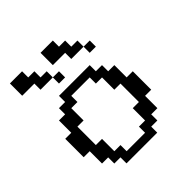

<svg xmlns="http://www.w3.org/2000/svg" viewBox="-123 -464 539 539"><g transform="rotate(-45 146.0 -195.0)"><path d="M170.4 -23.9V-48.3H194.8V-97.2H219.2V-170.4H194.8V-219.2H170.4V-243.7H97.2V-219.2H72.8V-170.4H48.3V-97.2H72.8V-48.3H97.2V-23.9ZM72.8 0V-23.9H48.3V-48.3H23.9V-97.2H0V-170.4H23.9V-219.2H48.3V-243.7H72.8V-268.1H194.8V-243.7H219.2V-219.2H243.7V-170.4H268.1V-97.2H243.7V-48.3H219.2V-23.9H194.8V0ZM97.2 -292.5V-316.9H121.6V-292.5ZM219.2 -292.5V-316.9H243.7V-292.5ZM48.3 -316.9V-341.3H0V-390.1H48.3V-365.7H72.8V-341.3H97.2V-316.9ZM170.4 -316.9V-341.3H121.6V-390.1H170.4V-365.7H194.8V-341.3H219.2V-316.9Z"/></g></svg>

Font: FS Mondwest Regular
Style: Regular
Weight: 400
Designer: NZWStudios2024
Foundry: https://fontstruct.com
Version: Version 1.0